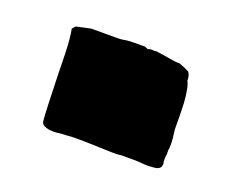

<svg xmlns="http://www.w3.org/2000/svg" viewBox="-54 -290 490 399"><g transform="rotate(20 191.5 -90.5)"><path d="M91 25Q77 25 70 21Q63 18 63 10Q61 -11 59 -89Q59 -98 58 -134.5Q57 -171 53 -189L59 -196L91 -203H150Q158 -203 168 -205Q174 -206 185 -206H209L216 -203Q220 -205 225 -205Q228 -204 231.5 -204.5Q235 -205 236 -205Q238 -204 243 -204Q245 -203 249 -203L273 -199L280 -198H283H288Q304 -192 311 -188Q316 -181 316 -169Q319 -165 321.5 -152Q324 -139 325 -123Q326 -100 326 -65Q329 -44 329 -35Q329 -24 328 -21V-10Q327 -8 327 -2Q327 5 328 10V11Q328 24 308 24Q301 25 295.5 24.5Q290 24 286 24Q278 23 263 23H254H240Q235 24 226 24H218Q158 22 145 22Q127 22 119 23L103 24Q99 25 91 25Z"/></g></svg>

Font: Sigmar One
Style: Regular
Weight: 400
Designer: Vernon Adams
Foundry: Vernon Adams
Version: Version 2.000